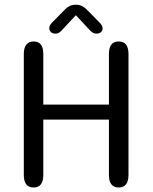

<svg xmlns="http://www.w3.org/2000/svg" viewBox="-20 -803 659 829"><path d="M450.3 -569.7Q450.3 -624 492.5 -624Q534.8 -624 534.8 -569.7V-47.7Q534.8 6.5 492.5 6.5Q450.3 6.5 450.3 -47.7V-286.7H167V-47.7Q167 6.5 124.9 6.5Q82.8 6.5 82.8 -47.7V-569.7Q82.8 -596.3 93.7 -610.2Q104.6 -624 124.9 -624Q167 -624 167 -569.7V-351.3H450.3ZM411 -704.5Q423 -692 423 -680.8Q423 -670.7 415.6 -664.2Q408.2 -657.8 396.2 -657.8Q385.5 -657.8 378 -663.6Q370.5 -669.3 361.8 -679.2L307.5 -737.3L253 -678.8Q244.2 -668.7 236.9 -663.2Q229.7 -657.8 218.7 -657.8Q207 -657.8 199.9 -664.4Q192.8 -671 192.8 -681.5Q192.8 -686.5 195.4 -692.5Q198 -698.5 203.8 -704.5L250.7 -752.2Q264.8 -767.7 277.4 -775.2Q290 -782.7 307.2 -782.7Q324.8 -782.7 337.3 -775.2Q349.8 -767.8 364.2 -752.2Z"/></svg>

Font: Sono ExtraLight
Style: Regular
Weight: 200
Designer: Tyler Finck
Foundry: Tyler Finck
Version: Version 2.112